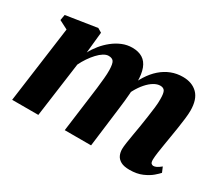

<svg xmlns="http://www.w3.org/2000/svg" viewBox="-105 -772 1139 1004"><g transform="rotate(30 464.0 -269.5)"><path d="M263 -536 250 -409.5Q263.5 -435.5 284 -460.8Q304.5 -486 330 -506.2Q355.5 -526.5 384.5 -538.5Q413.5 -550.5 445 -550.5Q482.5 -550.5 507.2 -535Q532 -519.5 544 -487.5Q556 -455.5 556 -406.5Q556 -398.5 555.5 -388.5Q555 -378.5 553.8 -368Q552.5 -357.5 551.5 -348L531.5 -360.5Q547.5 -405.5 569.8 -440.8Q592 -476 620 -500.5Q648 -525 680.8 -537.8Q713.5 -550.5 750.5 -550.5Q806 -550.5 839 -517.8Q872 -485 872 -416.5Q872 -397 868.5 -367.2Q865 -337.5 860 -305.8Q855 -274 850.5 -247Q846.5 -222 841.8 -194.2Q837 -166.5 833.5 -141Q830 -115.5 829.5 -98Q829.5 -80 835.2 -74.8Q841 -69.5 848 -69.5Q856.5 -69.5 866.8 -74.5Q877 -79.5 892.5 -92L905.5 -61Q897.5 -51.5 877.8 -34.5Q858 -17.5 826 -3.5Q794 10.5 749.5 10.5Q716 10.5 697 0Q678 -10.5 670.2 -27.5Q662.5 -44.5 662.5 -64.5Q662.5 -78 666.2 -103.5Q670 -129 675.2 -159.2Q680.5 -189.5 685 -216.5Q689.5 -245.5 694.2 -277.2Q699 -309 702.5 -338.8Q706 -368.5 705.5 -391Q705.5 -426 697.8 -438.8Q690 -451.5 670.5 -451.5Q652.5 -451.5 632.2 -439.5Q612 -427.5 592.8 -405.5Q573.5 -383.5 557.5 -354.2Q541.5 -325 531.5 -290.5L555 -382Q554.5 -360.5 552.8 -338Q551 -315.5 548.8 -292.8Q546.5 -270 543.5 -247L512.5 0H353.5L382 -216.5Q386 -245.5 389.8 -276.8Q393.5 -308 396.2 -337.2Q399 -366.5 398.5 -389Q397.5 -427 388.8 -439.2Q380 -451.5 358.5 -451.5Q344.5 -451.5 328.2 -441.5Q312 -431.5 295.8 -414Q279.5 -396.5 264.8 -374.8Q250 -353 239 -330L194 0H36L98.5 -460.5L46 -487.5L52 -521.5L238.5 -550.5Z"/></g></svg>

Font: Merriweather 60pt Black
Style: Italic
Weight: 900
Italic angle: -7.8°
Version: Version 2.101